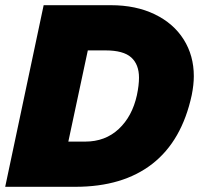

<svg xmlns="http://www.w3.org/2000/svg" viewBox="-30 -719 766 739"><path d="M138 -699H397Q493 -699 565.5 -664Q638 -629 677 -567Q716 -505 716 -426Q716 -393 708 -353Q670 -177 556.5 -88.5Q443 0 260 0H-10ZM298 -174Q375 -174 427 -222.5Q479 -271 497 -353Q505 -391 505 -420Q505 -471 475 -498Q445 -525 376 -525H308L233 -174Z"/></svg>

Font: Prompt ExtraBold
Style: Italic
Weight: 800
Italic angle: -12°
Designer: Katatrad Team
Foundry: CadsonDemak
Version: Version 1.001